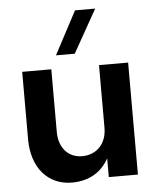

<svg xmlns="http://www.w3.org/2000/svg" viewBox="-54 -798 700 854"><g transform="rotate(-5 296.5 -371.0)"><path d="M185 -220V-500H55V-198C55 -72 126 10 233 10C309 10 366 -24 398 -84V0H528V-500H398V-220C398 -150 354 -103 288 -103C226 -103 185 -150 185 -220ZM211 -560H295L403 -752H313Z"/></g></svg>

Font: Goli SemiBold
Style: Regular
Weight: 600
Designer: jaikishan Patel
Foundry: MagicType
Version: Version 1.000;Glyphs 3.2 (3242)